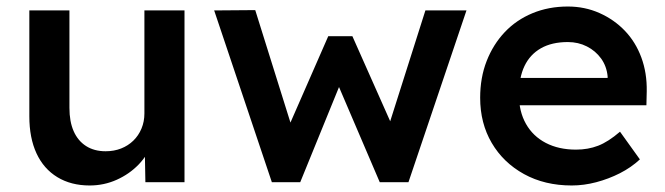

<svg xmlns="http://www.w3.org/2000/svg" viewBox="-20 -559 2041 589"><path d="M70 -202V-527H193V-228Q193 -186 206 -156.5Q219 -127 244 -111Q269 -95 304 -95Q330 -95 351.5 -103.5Q373 -112 389 -127.5Q405 -143 414 -164.5Q423 -186 423 -211V-527H546V0H426L424 -110L446 -122Q434 -84 405.5 -54.5Q377 -25 338 -7.5Q299 10 255 10Q198 10 156 -15.5Q114 -41 92 -88.5Q70 -136 70 -202Z M814 0 637 -527 763 -528 871 -183 987 -448H1061L1177 -187L1285 -527H1411L1233 0H1145L1020 -292L901 0Z M1453 -259Q1453 -321 1473 -372Q1493 -423 1528.5 -460.5Q1564 -498 1613.5 -518.5Q1663 -539 1722 -539Q1774 -539 1819 -519Q1864 -499 1897 -464.5Q1930 -430 1947.5 -382.5Q1965 -335 1964 -279L1963 -236H1536L1513 -320H1860L1844 -303V-325Q1841 -356 1824 -379.5Q1807 -403 1780.5 -416.5Q1754 -430 1722 -430Q1673 -430 1639.5 -411Q1606 -392 1589 -356.5Q1572 -321 1572 -268Q1572 -217 1593.5 -179Q1615 -141 1654.5 -120.5Q1694 -100 1747 -100Q1784 -100 1815 -112Q1846 -124 1882 -155L1943 -70Q1916 -45 1881.5 -27.5Q1847 -10 1809 0Q1771 10 1734 10Q1651 10 1587.5 -25Q1524 -60 1488.5 -120.5Q1453 -181 1453 -259Z"/></svg>

Font: Mach Medium
Style: Regular
Weight: 500
Version: Version 1.002